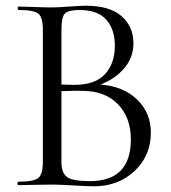

<svg xmlns="http://www.w3.org/2000/svg" viewBox="-20 -648 598 672"><path d="M332 -352Q412 -346 460 -299.5Q508 -253 508 -184Q508 -103 451 -49.5Q394 4 309 4Q288 4 236.5 1Q185 -2 162 -2Q138 -2 98.5 -1Q59 0 44 0Q41 0 41 -6Q41 -12 44 -12Q98 -12 114 -25Q130 -38 130 -81V-544Q130 -587 114.5 -600Q99 -613 45 -613Q42 -613 42 -619Q42 -625 45 -625Q60 -625 99.5 -623.5Q139 -622 162 -622Q180 -622 222 -625Q264 -628 280 -628Q364 -628 405.5 -591.5Q447 -555 447 -496Q447 -448 416 -410.5Q385 -373 332 -352ZM258 -613Q220 -613 207.5 -601Q195 -589 195 -542V-352Q221 -351 240 -351Q313 -351 347.5 -388.5Q382 -426 382 -488Q382 -545 352 -579Q322 -613 258 -613ZM294 -14Q438 -14 438 -160Q438 -236 393.5 -282.5Q349 -329 271 -330Q247 -331 195 -329V-81Q195 -43 214.5 -28.5Q234 -14 294 -14Z"/></svg>

Font: Cormorant Infant
Style: Regular
Weight: 400
Designer: Christian Thalmann (Catharsis Fonts)
Version: Version 1.000;PS 002.000;hotconv 1.0.88;makeotf.lib2.5.64775